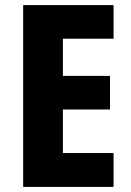

<svg xmlns="http://www.w3.org/2000/svg" viewBox="-20 -827 514 754"><path d="M426 -93V-226H227V-397H412V-529H227V-675H426V-807H71V-93Z"/></svg>

Font: Noto Sans Kannada UI Condensed ExtraBold
Style: Regular
Weight: 800
Width: 3
Designer: Jelle Bosma - Monotype Design Team
Foundry: Monotype Imaging Inc.
Version: Version 2.005